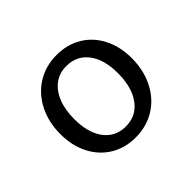

<svg xmlns="http://www.w3.org/2000/svg" viewBox="-107 -576 735 735"><g transform="rotate(-45 261.0 -208.0)"><path d="M61.3 -201.6Q61.3 -266.9 87.5 -318.1Q113.7 -369.4 160.1 -398Q206.5 -426.6 265.3 -426.6Q322.6 -426.6 366.9 -400Q411.3 -373.4 435.9 -325Q460.5 -276.6 460.5 -214.5Q460.5 -149.2 434.3 -97.6Q408.1 -46 361.7 -17.3Q315.3 11.3 256.5 11.3Q199.2 11.3 154.8 -15.7Q110.5 -42.7 85.9 -91.1Q61.3 -139.5 61.3 -201.6ZM382.3 -211.3Q382.3 -285.5 350 -327.8Q317.7 -370.2 261.3 -370.2Q224.2 -370.2 196.8 -350Q169.4 -329.8 154.4 -292.3Q139.5 -254.8 139.5 -204Q139.5 -154.8 154 -119.4Q168.5 -83.9 195.6 -64.5Q222.6 -45.2 259.7 -45.2Q316.1 -45.2 349.2 -89.9Q382.3 -134.7 382.3 -211.3Z"/></g></svg>

Font: Playfair Micro SmCond SmLight
Style: Regular
Weight: 360
Width: 4
Designer: Claus Eggers Sørensen
Foundry: Claus Eggers Sørensen
Version: Version 2.100;Glyphs 3.2 (3219)